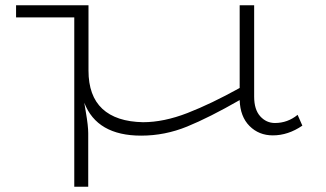

<svg xmlns="http://www.w3.org/2000/svg" viewBox="-20 -491 1239 729"><path d="M1128 -14Q1074 23 1016 23Q963 23 927.5 -12.5Q892 -48 890 -111Q775 -45 690.5 -10.5Q606 24 516 24Q348 24 300 -101L306 -65Q315 -13 315 15V218H262V-425H41V-471H316V-223Q316 -127 368.5 -78Q421 -29 523 -27Q602 -27 692 -62Q782 -97 890 -157V-471H945V-124Q945 -75 968 -49.5Q991 -24 1024 -24Q1072 -24 1110 -55Z"/></svg>

Font: BioRhyme Expanded Light
Style: Regular
Weight: 300
Width: 7
Designer: Aoife Mooney
Foundry: Aoife Mooney Type
Version: Version 1.000